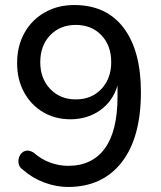

<svg xmlns="http://www.w3.org/2000/svg" viewBox="-20 -734 640 763"><path d="M281 -339Q344 -339 383 -380.5Q422 -422 422 -487Q422 -553 383 -594Q344 -635 281 -635Q219 -635 179.5 -594Q140 -553 140 -487Q140 -422 179.5 -380.5Q219 -339 281 -339ZM250 9Q204 9 156.5 -8.5Q109 -26 73 -58Q57 -68 54 -84Q51 -100 58 -114.5Q65 -129 79.5 -134Q94 -139 113 -128Q145 -100 180.5 -87.5Q216 -75 251 -75Q346 -75 396.5 -144Q447 -213 447 -350V-394Q428 -331 377.5 -295.5Q327 -260 260 -260Q199 -260 151 -288.5Q103 -317 75.5 -367.5Q48 -418 48 -483Q48 -551 77 -603Q106 -655 157.5 -684.5Q209 -714 275 -714Q403 -714 471.5 -623Q540 -532 540 -368Q540 -187 463.5 -89Q387 9 250 9Z"/></svg>

Font: Chiron GoRound TC
Style: Regular
Weight: 400
Designer: Ryoko NISHIZUKA 西塚涼子 (kana, bopomofo & ideographs); Paul D. Hunt (Latin, Greek & Cyrillic); Sandoll Communications 산돌커뮤니
Foundry: Adobe
Version: Version 1.000;hotconv 1.1.1;makeotfexe 2.6.0